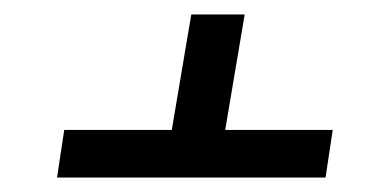

<svg xmlns="http://www.w3.org/2000/svg" viewBox="-20 -553 540 266"><path d="M59 -307 69 -373H218L245 -533H319L292 -373H441L431 -307Z"/></svg>

Font: Iosevka
Style: Italic
Weight: 400
Italic angle: -9°
Monospace: yes
Designer: Belleve Invis
Foundry: Belleve Invis
Version: Version 32.5.0; ttfautohint (v1.8.4)